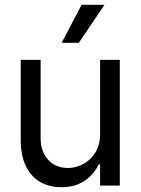

<svg xmlns="http://www.w3.org/2000/svg" viewBox="-20 -783 593 810"><path d="M402.3 -530.3H485.4V0H402.3V-89.8H396.5Q376 -46.4 336.2 -19.8Q296.4 6.8 239.3 6.8Q188 6.8 149.4 -15.4Q110.8 -37.6 89.1 -82.5Q67.4 -127.4 67.4 -193.4V-530.3H151.4V-199.2Q151.4 -161.6 166 -133.3Q180.7 -105 206.8 -89.6Q232.9 -74.2 266.6 -74.2Q298.3 -74.2 329.8 -90.3Q361.3 -106.4 381.8 -138.9Q402.3 -171.4 402.3 -217.8ZM324.2 -762.7H420.9L312.5 -602.5H240.2Z"/></svg>

Font: Pretendard Std
Style: Regular
Weight: 400
Designer: Base glyphs from Inter by Rasmus Andersson; Hangeul glyphs from Noto Sans CJK(Source Han Sans) by Jang Soo-young and Kan
Foundry: Kil Hyung-jin
Version: Version 1.309